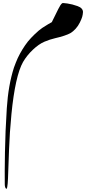

<svg xmlns="http://www.w3.org/2000/svg" viewBox="-20 -447 565 1220"><path d="M126.5 -53.2Q101.6 -9.3 83 74.2Q64.5 157.7 52.7 278.1Q41 398.4 37.4 503.9Q33.7 609.4 30.8 686.8Q27.8 764.2 17.6 751Q10.3 742.7 10.3 722.2Q9.3 651.9 11.5 520.5Q13.7 389.2 23.2 241.2Q32.7 93.3 68.8 -18.1Q79.6 -48.3 92.8 -78.1Q120.1 -135.3 157.2 -183.1Q175.8 -205.6 201.7 -230.5Q227.5 -255.4 248.8 -269.8Q270 -284.2 286.6 -293.5Q303.2 -302.7 309.1 -306.2L350.6 -390.1Q364.7 -418.9 375 -426.3Q377.9 -429.2 408.4 -424.8Q439 -420.4 472.9 -408.2Q506.8 -396 507.3 -370.6Q506.3 -354 502.4 -340.3Q498.5 -326.7 487.5 -304.2Q476.6 -281.7 460.2 -263.9Q443.8 -246.1 428.7 -237.3Q413.6 -228.5 387.7 -220Q361.8 -211.4 329.6 -204.1Q297.4 -196.8 262.2 -181.9Q227.1 -167 189.2 -131.3Q151.4 -95.7 126.5 -53.2Z"/></svg>

Font: IranNastaliq
Style: Regular
Weight: 400
Designer: Hossein Zahedi
Version: Version 1.5